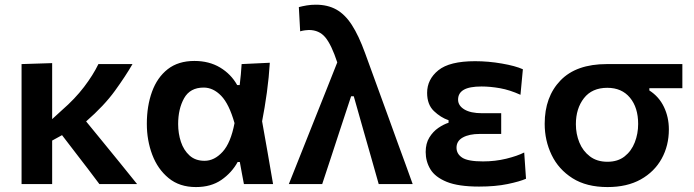

<svg xmlns="http://www.w3.org/2000/svg" viewBox="-20 -764 2880 797"><path d="M69.5 0V-498L196.5 -502V-269.5L237.5 -307Q291 -353.5 328.8 -403Q366.5 -452.5 388.5 -498H530Q501.5 -448.5 457 -387Q412.5 -325.5 337.5 -260L409.5 -172Q441.5 -132.5 478 -88Q514 -43.5 549 0H392.5Q369 -31.5 346.5 -61Q323.5 -90.5 300 -121.5L237.5 -203L196.5 -180.5V0Z M793.5 12.5Q725 12.5 679.8 -24.8Q634.5 -62 612 -121.8Q589.5 -181.5 589.5 -250Q589.5 -324 611 -383.2Q632.5 -442.5 676.2 -476.8Q720 -511 787 -511Q848 -511 893.5 -483.8Q939 -456.5 964.5 -411H975Q978 -434 979.8 -455.5Q981.5 -477 983 -498L1100 -503.5Q1096.5 -443.5 1087.8 -380Q1079 -316.5 1068 -260.5Q1079.5 -195.5 1091 -130.5Q1102 -65 1113.5 0H992.5Q988 -23 983.8 -46Q979.5 -69 975.5 -91.5H966.5Q942 -47 899 -17.2Q856 12.5 793.5 12.5ZM829 -96.5Q870 -96.5 904 -133.8Q938 -171 953.5 -253Q931 -332.5 898 -366.5Q865 -400.5 825.5 -400.5Q769 -400.5 744.2 -356.2Q719.5 -312 719.5 -249Q719.5 -210 731 -175.2Q742.5 -140.5 766.8 -118.5Q791 -96.5 829 -96.5Z M1179 0Q1206 -67.5 1235 -140.5Q1264 -213.5 1291.5 -282.5Q1312 -334.5 1335 -391.5Q1357.5 -448.5 1380 -505Q1356 -578 1330.5 -608.8Q1305 -639.5 1262 -639.5Q1256 -639.5 1246.2 -638.2Q1236.5 -637 1226 -634L1220.5 -734.5Q1235.5 -738.5 1253.2 -741.5Q1271 -744.5 1291 -744.5Q1340 -744.5 1376 -724.5Q1412 -704.5 1440.5 -660.5Q1469 -616.5 1495.5 -543.5L1592 -278.5Q1615.5 -213.5 1632.5 -166.5Q1649.5 -119.5 1664 -80.5Q1678 -41.5 1693 0H1552Q1536.5 -55 1520.8 -110.2Q1505 -165.5 1489 -221.5L1448.5 -364.5H1437.5L1389.5 -219Q1371 -161.5 1353 -107.5Q1335 -53.5 1317.5 0Z M1968.5 10.5Q1882.5 10.5 1834.2 -9.2Q1786 -29 1766.5 -61.5Q1747 -94 1747 -133Q1747 -168.5 1762.2 -193.2Q1777.5 -218 1799.5 -233Q1821.5 -248 1842 -254.5V-265Q1809.5 -276 1781.2 -303Q1753 -330 1753 -378.5Q1753 -434.5 1799.5 -472.2Q1846 -510 1952 -510Q2007.5 -510 2063.5 -500.2Q2119.5 -490.5 2150.5 -476.5L2140.5 -370.5Q2096.5 -390.5 2055.8 -397.8Q2015 -405 1979 -405Q1928.5 -405 1905 -391.2Q1881.5 -377.5 1881.5 -350.5Q1881.5 -325.5 1907.5 -309.8Q1933.5 -294 1981.5 -294H2060.5V-208H1971Q1928 -208 1901.5 -193.5Q1875 -179 1875 -151Q1875 -125 1898.8 -109.5Q1922.5 -94 1985 -94Q2035.5 -94 2081.5 -105.2Q2127.5 -116.5 2156 -131L2163.5 -22Q2137.5 -10.5 2087 0Q2036.5 10.5 1968.5 10.5Z M2502 12.5Q2414.5 12.5 2356.5 -24.2Q2298.5 -61 2269.8 -120.8Q2241 -180.5 2241 -250Q2241 -362 2306.5 -430Q2372 -498 2499 -498H2812.5V-398H2675.5V-388.5Q2715.5 -363 2736 -320.2Q2756.5 -277.5 2756.5 -227Q2756.5 -159.5 2726.5 -105.2Q2696.5 -51 2639.8 -19.2Q2583 12.5 2502 12.5ZM2501.5 -92.5Q2544.5 -92.5 2572.8 -114.8Q2601 -137 2615 -173Q2629 -209 2629 -249.5Q2629 -317.5 2595 -358.5Q2561 -399.5 2501 -399.5Q2437.5 -399.5 2404 -356.5Q2370.5 -313.5 2370.5 -248.5Q2370.5 -208 2385 -172.5Q2399.5 -137 2428.8 -114.8Q2458 -92.5 2501.5 -92.5Z"/></svg>

Font: Heraclito SemiBold
Style: Regular
Weight: 600
Designer: Kostas Bartsokas (font) & Cristiano Sobral (main changes)
Foundry: Kostas Bartsokas (font) & Cristiano Sobral (main changes)
Version: Version 1.00;July 8, 2020;FontCreator 13.0.0.2655 64-bit